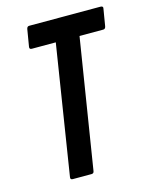

<svg xmlns="http://www.w3.org/2000/svg" viewBox="-102 -722 617 789"><g transform="rotate(-15 206.5 -327.5)"><path d="M109 0Q98 0 100 -11L187 -561H85Q74 -561 76 -572L88 -644Q90 -655 99 -655H402Q415 -655 412 -644L400 -572Q398 -561 389 -561H288L200 -11Q199 0 189 0Z"/></g></svg>

Font: Sofia Sans Extra Condensed
Style: Bold Italic
Weight: 700
Italic angle: -9°
Designer: Botio Nikoltchev, Ani Petrova
Foundry: lettersoup
Version: Version 4.101